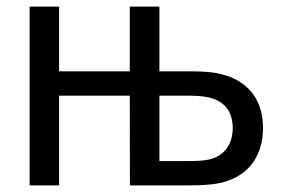

<svg xmlns="http://www.w3.org/2000/svg" viewBox="-20 -560 854 580"><path d="M69.5 0H158.5V-271H372L372.5 0H549C570 0 610 0 643.5 -7C718 -22.5 774.5 -76.5 774.5 -173.5C774.5 -275 711.5 -325 634.5 -339C604.5 -344.5 573.5 -344.5 544 -344.5H461.5V-540H372V-344.5H158.5V-540H69.5ZM461.5 -73.5V-271H550.5C563.5 -271 589.5 -270.5 611.5 -265.5C653 -256 683 -227.5 683 -173.5C683 -116 649.5 -88.5 617 -79.5C596 -74 572 -73.5 550.5 -73.5Z"/></svg>

Font: Eudonet Medium
Style: Regular
Weight: 500
Designer: Mikhail Sharanda
Foundry: Mikhail Sharanda
Version: Version 4.503;Glyphs 3.1.2 (3151)